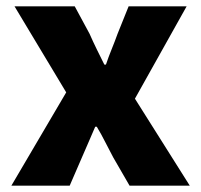

<svg xmlns="http://www.w3.org/2000/svg" viewBox="-20 -589 638 609"><path d="M16 0 190 -296 26 -569H217L264 -482Q275 -457 287 -432.5Q299 -408 311 -384H316Q324 -408 334 -432.5Q344 -457 353 -482L388 -569H572L408 -276L582 0H391L339 -90Q326 -114 313.5 -139Q301 -164 287 -187H282Q272 -164 261.5 -139.5Q251 -115 240 -90L201 0Z"/></svg>

Font: Noto Sans KR Thin Black
Style: Regular
Weight: 900
Version: Version 2.004-H2;hotconv 1.0.118;makeotfexe 2.5.65603